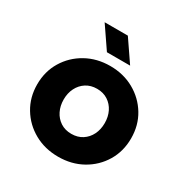

<svg xmlns="http://www.w3.org/2000/svg" viewBox="-165 -838 949 984"><g transform="rotate(30 309.5 -346.0)"><path d="M311.7 12Q233 12 170.2 -23Q107.3 -58 70.5 -119Q33.7 -179.9 33.7 -256.3Q33.7 -332.7 70.5 -393.5Q107.3 -454.3 170.3 -489.5Q233.3 -524.7 312 -524.7Q390.7 -524.7 453.3 -489.5Q516 -454.3 552.7 -393.8Q589.3 -333.3 589.3 -256.1Q589.3 -179.7 552.7 -118.8Q516 -58 453.2 -23Q390.3 12 311.7 12ZM311.6 -123.3Q348.7 -123.3 376 -141Q403.3 -158.7 418.2 -188.8Q433 -218.8 433 -256.6Q433 -294.3 418.2 -324.3Q403.3 -354.3 376 -372Q348.7 -389.7 311.7 -389.7Q274.7 -389.7 247.3 -372Q220 -354.4 205 -324.4Q190 -294.5 190 -256.7Q190 -219 205 -188.9Q220 -158.7 247.3 -141Q274.6 -123.3 311.6 -123.3ZM261 -577 174 -704.3H311.3L398.3 -577Z"/></g></svg>

Font: MuseoModerno Thin
Style: Regular
Weight: 100
Designer: Pablo Cosgaya, Héctor Gatti, Marcela Romero, and the Authors of The MuseoModerno Project.
Foundry: Omnibus-Type Team
Version: Version 1.003